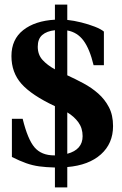

<svg xmlns="http://www.w3.org/2000/svg" viewBox="-20 -726 535 839"><path d="M274 93H220V6Q181 5 151.5 1Q122 -3 94 -13Q66 -23 32 -40V-207H79Q101 -117 131 -82Q161 -47 217 -47Q219 -47 220 -47V-262Q118 -310 74 -359.5Q30 -409 30 -481Q30 -554 81.5 -594.5Q133 -635 220 -640V-706H274V-639Q303 -636 335 -628Q367 -620 394 -609.5Q421 -599 434 -588V-441H389Q372 -512 345 -548.5Q318 -585 274 -593V-397Q309 -381 344.5 -362Q380 -343 409 -317.5Q438 -292 456 -257.5Q474 -223 474 -175Q474 -99 421 -51.5Q368 -4 274 4ZM220 -423V-594Q184 -590 164.5 -573Q145 -556 145 -522Q145 -487 166 -464Q187 -441 220 -423ZM274 -54Q341 -72 341 -131Q341 -166 322.5 -191.5Q304 -217 274 -235Z"/></svg>

Font: STIX Two Text
Style: Bold
Weight: 700
Designer: Ross Mills, John Hudson & Paul Hanslow, Tiro Typeworks Ltd; with prior portions MicroPress Inc., and Coen Hoffman.
Foundry: Tiro Typeworks Ltd
Version: Version 2.13 b171